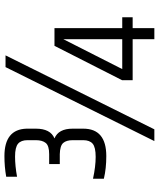

<svg xmlns="http://www.w3.org/2000/svg" viewBox="55 -772 717 867"><g transform="rotate(-90 413.5 -338.5)"><path d="M142 -677Q263 -677 266 -577V-535Q266 -469 222 -451Q266 -433 266 -369V-321Q266 -217 142 -217Q86 -217 40 -228V-277Q95 -265 138.5 -265Q182 -265 198 -278.5Q214 -292 214 -321V-369Q214 -397 201.5 -411.5Q189 -426 151 -427H106V-475H151Q189 -475 201.5 -490.5Q214 -506 214 -535V-573Q214 -602 198 -615.5Q182 -629 140 -629Q98 -629 49 -620V-669Q94 -677 142 -677ZM544 -672H597L263 0H210ZM670 -145V-411L535 -145ZM720 -451V-145H769V-98H720V0H670V-98H485V-146L640 -451Z"/></g></svg>

Font: Khand
Style: Regular
Weight: 400
Designer: Devanagari: Sanchit Sawaria, Jyotish Sonowal; Latin: Satya Rajpurohit
Foundry: Indian Type Foundry
Version: Version 1.100;PS 1.0;hotconv 1.0.78;makeotf.lib2.5.61930; tt